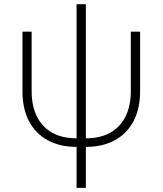

<svg xmlns="http://www.w3.org/2000/svg" viewBox="-20 -694 777 918"><path d="M346.2 8.3Q266.1 8.3 207.8 -23.7Q149.4 -55.7 118.4 -115.2Q87.4 -174.8 87.4 -257.8V-542.5H131.3V-257.8Q131.3 -189 155.8 -138.4Q180.2 -87.9 228.5 -60.3Q276.9 -32.7 346.2 -32.7H390.6Q460.4 -32.7 508.3 -60.3Q556.2 -87.9 580.8 -138.4Q605.5 -189 605.5 -257.8V-542.5H649.9V-257.8Q649.9 -174.8 618.7 -115.2Q587.4 -55.7 529.3 -23.7Q471.2 8.3 390.6 8.3ZM346.2 204.1V-673.8H390.6V204.1Z"/></svg>

Font: Inter 16pt ExtraLight
Style: Regular
Weight: 250
Version: Version 4.001;git-66647c0bb